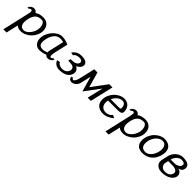

<svg xmlns="http://www.w3.org/2000/svg" viewBox="340 -1831 3410 3410"><g transform="rotate(45 2045.5 -126.0)"><path d="M43.9 0ZM310.1 -42Q346.7 -42 387.2 -74.5Q427.7 -106.9 456.3 -162.8Q484.9 -218.8 484.9 -277.8Q484.9 -330.6 463.6 -366.2Q442.4 -401.9 402.8 -401.9Q326.7 -401.9 285.6 -362.1Q244.6 -322.3 227.1 -246.1Q214.8 -194.8 214.8 -157.2Q214.8 -106 237.3 -74Q259.8 -42 310.1 -42ZM160.2 -305.2Q169.9 -351.1 169.9 -365.2Q169.9 -399.9 144 -399.9Q131.8 -399.9 120.6 -392.6Q109.4 -385.3 106.9 -376H73.2Q79.6 -406.2 108.4 -428.2Q137.2 -450.2 169.9 -450.2Q220.2 -450.2 242.2 -407.2Q302.2 -452.1 398.9 -452.1Q476.1 -452.1 520.5 -404.3Q564.9 -356.4 564.9 -280.8Q564.9 -225.1 540.8 -171.9Q516.6 -118.7 477.5 -79.3Q438.5 -40 387 -16.1Q335.4 7.8 283.2 7.8Q214.8 7.8 176.8 -28.8L124 200.2H43.9Z M615.7 0ZM615.7 -150.9Q615.7 -205.1 639.6 -260.5Q663.6 -315.9 700.2 -357.2Q736.8 -398.4 783.4 -424.3Q830.1 -450.2 873.5 -450.2Q912.1 -450.2 945.8 -443.4Q979.5 -436.5 997.6 -429.2Q1015.6 -421.9 1040.5 -409.2L977.5 -134.8Q971.7 -108.9 971.7 -86.9Q971.7 -65.9 977.3 -53Q982.9 -40 992.7 -40Q1006.3 -40 1017.3 -47.1Q1028.3 -54.2 1030.8 -64H1065.4Q1059.1 -33.2 1030 -11.7Q1001 9.8 967.3 9.8Q926.3 9.8 903.3 -21Q829.6 9.8 755.4 9.8Q690.9 9.8 653.3 -35.4Q615.7 -80.6 615.7 -150.9ZM956.5 -389.2Q926.8 -399.9 876.5 -399.9Q841.3 -399.9 812 -385.3Q782.7 -370.6 763.4 -346.2Q744.1 -321.8 729.5 -293.2Q714.8 -264.6 707.3 -234.1Q699.7 -203.6 696 -179.9Q692.4 -156.2 692.4 -138.2Q692.4 -85.4 717.3 -62.7Q742.2 -40 781.7 -40Q835.4 -40 887.7 -64V-76.2Q887.7 -89.4 890.6 -104Z M1486.3 -155.8Q1486.3 -134.3 1480.2 -113Q1474.1 -91.8 1457.5 -69.1Q1440.9 -46.4 1415.8 -29.3Q1390.6 -12.2 1348.9 -1.2Q1307.1 9.8 1253.9 9.8Q1194.8 9.8 1156.7 -19.8Q1118.7 -49.3 1106.9 -86.9L1168.9 -99.1Q1174.8 -73.2 1206.3 -56.6Q1237.8 -40 1277.3 -40Q1308.6 -40 1334 -50.3Q1359.4 -60.5 1374.5 -76.7Q1389.6 -92.8 1397.5 -111.6Q1405.3 -130.4 1405.3 -148.9Q1405.3 -220.2 1287.1 -220.2H1252L1263.2 -270H1291Q1329.1 -270 1357.7 -278.1Q1386.2 -286.1 1400.9 -298.8Q1415.5 -311.5 1422.4 -325Q1429.2 -338.4 1429.2 -352.1Q1429.2 -374 1411.1 -387Q1393.1 -399.9 1360.4 -399.9Q1315.9 -399.9 1285.9 -386.2Q1255.9 -372.6 1245.1 -347.2L1189 -358.9Q1210.9 -397.5 1254.6 -423.8Q1298.3 -450.2 1360.4 -450.2Q1437 -450.2 1473.6 -427Q1510.3 -403.8 1510.3 -363.8Q1510.3 -328.1 1486.3 -298.6Q1462.4 -269 1419.9 -250Q1486.3 -220.2 1486.3 -155.8Z M2032.2 -299.8 1816.9 -12.2 1735.4 -298.8 1689.9 -104Q1678.7 -55.7 1640.6 -22.9Q1602.5 9.8 1560.1 9.8Q1531.2 9.8 1513.2 -6.8Q1495.1 -23.4 1495.1 -48.8Q1495.1 -54.2 1497.1 -64H1531.2V-60.1Q1531.2 -51.3 1538.3 -45.7Q1545.4 -40 1557.1 -40Q1573.7 -40 1592.3 -71.8Q1610.8 -103.5 1617.2 -134.8L1688 -439.9H1768.1L1849.1 -151.9L2064 -439.9H2144L2042 0H1961.9Z M2167 0ZM2597.7 -278.8Q2597.7 -220.2 2505.9 -220.2H2253.9Q2247.6 -190.9 2247.6 -166Q2247.6 -107.4 2281.2 -73.7Q2314.9 -40 2373.5 -40Q2445.3 -40 2497.6 -100.1L2552.7 -77.1Q2511.7 -37.1 2459.2 -13.7Q2406.7 9.8 2347.7 9.8Q2265.1 9.8 2216.1 -35.4Q2167 -80.6 2167 -158.2Q2167 -216.3 2191.2 -271Q2215.3 -325.7 2253.7 -364.5Q2292 -403.3 2339.8 -426.8Q2387.7 -450.2 2433.6 -450.2Q2474.6 -450.2 2506.8 -436.3Q2539.1 -422.4 2558.6 -398.2Q2578.1 -374 2587.9 -343.8Q2597.7 -313.5 2597.7 -278.8ZM2270.5 -270H2477.5Q2499.5 -270 2509.5 -274.7Q2519.5 -279.3 2519.5 -291Q2519.5 -341.3 2498.8 -370.6Q2478 -399.9 2436.5 -399.9Q2385.7 -399.9 2341.1 -363.5Q2296.4 -327.1 2270.5 -270Z M2608.4 0ZM2874.5 -42Q2911.1 -42 2951.7 -74.5Q2992.2 -106.9 3020.8 -162.8Q3049.3 -218.8 3049.3 -277.8Q3049.3 -330.6 3028.1 -366.2Q3006.8 -401.9 2967.3 -401.9Q2891.1 -401.9 2850.1 -362.1Q2809.1 -322.3 2791.5 -246.1Q2779.3 -194.8 2779.3 -157.2Q2779.3 -106 2801.8 -74Q2824.2 -42 2874.5 -42ZM2724.6 -305.2Q2734.4 -351.1 2734.4 -365.2Q2734.4 -399.9 2708.5 -399.9Q2696.3 -399.9 2685.1 -392.6Q2673.8 -385.3 2671.4 -376H2637.7Q2644 -406.2 2672.9 -428.2Q2701.7 -450.2 2734.4 -450.2Q2784.7 -450.2 2806.6 -407.2Q2866.7 -452.1 2963.4 -452.1Q3040.5 -452.1 3085 -404.3Q3129.4 -356.4 3129.4 -280.8Q3129.4 -225.1 3105.2 -171.9Q3081.1 -118.7 3042 -79.3Q3002.9 -40 2951.4 -16.1Q2899.9 7.8 2847.7 7.8Q2779.3 7.8 2741.2 -28.8L2688.5 200.2H2608.4Z M3176.8 0ZM3364.7 -40Q3401.9 -40 3435.8 -62.3Q3469.7 -84.5 3492.7 -119.4Q3515.6 -154.3 3529.3 -197Q3543 -239.7 3543 -280.8Q3543 -335.9 3517.8 -367.9Q3492.7 -399.9 3447.8 -399.9Q3398.9 -399.9 3354.5 -365.2Q3310.1 -330.6 3283.4 -272.9Q3256.8 -215.3 3256.8 -151.9Q3256.8 -98.1 3283.9 -69.1Q3311 -40 3364.7 -40ZM3625 -290Q3625 -266.6 3620.6 -240.5Q3616.2 -214.4 3606 -184.8Q3595.7 -155.3 3580.8 -127.9Q3565.9 -100.6 3542.5 -75.2Q3519 -49.8 3490.5 -31.2Q3461.9 -12.7 3422.9 -1.5Q3383.8 9.8 3338.9 9.8Q3260.3 9.8 3218.5 -31.5Q3176.8 -72.8 3176.8 -147Q3176.8 -210 3201.4 -267.3Q3226.1 -324.7 3264.6 -364Q3303.2 -403.3 3351.1 -426.8Q3398.9 -450.2 3444.8 -450.2Q3528.3 -450.2 3576.7 -409.2Q3625 -368.2 3625 -290Z M3917.5 -399.9Q3877.9 -399.9 3836.4 -361.6Q3794.9 -323.2 3780.8 -265.1H3868.7Q3918.9 -265.1 3955.6 -285.6Q3992.2 -306.2 3996.6 -325.2Q4002.4 -351.6 4002.4 -357.9Q4002.4 -377 3984.4 -388.4Q3966.3 -399.9 3917.5 -399.9ZM4079.6 -351.1Q4079.6 -327.6 4072 -309.3Q4064.5 -291 4055.2 -281Q4045.9 -271 4031 -263.2Q4016.1 -255.4 4008.3 -253.2Q4000.5 -251 3988.8 -248Q4032.7 -240.2 4054.2 -212.4Q4075.7 -184.6 4075.7 -150.9Q4075.7 -130.4 4066.7 -108.6Q4057.6 -86.9 4037.4 -65.4Q4017.1 -43.9 3988.8 -27.3Q3960.4 -10.7 3918.2 -0.5Q3876 9.8 3826.7 9.8Q3755.9 9.8 3713.6 -25.6Q3671.4 -61 3671.4 -120.1Q3671.4 -133.3 3676.8 -159.2L3706.5 -288.1Q3710.9 -305.7 3721.7 -326.4Q3732.4 -347.2 3750.7 -369.4Q3769 -391.6 3792 -409.4Q3814.9 -427.2 3845.7 -438.7Q3876.5 -450.2 3909.7 -450.2Q3948.7 -450.2 3979 -444.6Q4009.3 -439 4027.8 -429.4Q4046.4 -419.9 4058.3 -406.7Q4070.3 -393.6 4075 -380.1Q4079.6 -366.7 4079.6 -351.1ZM3857.4 -40Q3890.6 -40 3916.5 -48.3Q3942.4 -56.6 3956.8 -68.6Q3971.2 -80.6 3980.5 -95.7Q3989.7 -110.8 3992.7 -122.6Q3995.6 -134.3 3995.6 -144Q3995.6 -175.8 3963.1 -195.3Q3930.7 -214.8 3869.6 -214.8H3769.5Q3752.4 -143.6 3752.4 -136.2Q3752.4 -122.1 3757.8 -106.7Q3763.2 -91.3 3774.7 -75.7Q3786.1 -60.1 3807.6 -50Q3829.1 -40 3857.4 -40Z"/></g></svg>

Font: Pfennig
Style: Italic
Weight: 500
Italic angle: -13°
Version: Version 20120410 ; ttfautohint (v0.8)